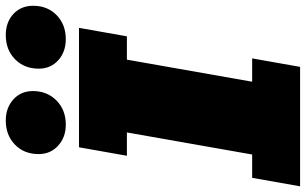

<svg xmlns="http://www.w3.org/2000/svg" viewBox="-240 -855 1075 675"><g transform="rotate(-90 297.5 -517.5)"><path d="M-20 0 9.8 -168.5H91.8L169.4 -608.9H87.4L117.2 -777.3H537.1L507.3 -608.9H425.3L347.7 -168.5H429.7L399.9 0ZM196.8 -823.7Q152.3 -823.7 122.8 -850.6Q93.3 -877.4 93.3 -919.4Q93.3 -970.2 126.5 -1002.4Q159.7 -1034.7 211.4 -1034.7Q255.9 -1034.7 285.4 -1008.1Q314.9 -981.4 314.9 -939.5Q314.9 -889.2 281.7 -856.4Q248.5 -823.7 196.8 -823.7ZM497.1 -823.7Q452.6 -823.7 423.1 -850.3Q393.6 -877 393.6 -918.9Q393.6 -969.7 426.8 -1002.2Q460 -1034.7 511.7 -1034.7Q556.6 -1034.7 585.7 -1008.1Q614.7 -981.4 614.7 -938.5Q614.7 -888.2 581.8 -856Q548.8 -823.7 497.1 -823.7Z"/></g></svg>

Font: Bevan
Style: Italic
Weight: 400
Italic angle: -10°
Designer: Vernon Adams
Foundry: Vernon Adams
Version: Version 2.100; ttfautohint (v1.8.3)